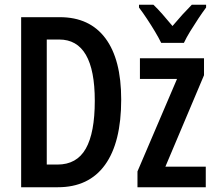

<svg xmlns="http://www.w3.org/2000/svg" viewBox="-20 -786 903 806"><path d="M488.8 -368.2Q488.8 -188 420.9 -94Q353 0 223.1 0H68.8V-713.9H231Q356.4 -713.9 422.6 -625.2Q488.8 -536.6 488.8 -368.2ZM377.9 -362.8Q377.9 -620.1 228.5 -620.1H176.3V-95.2H221.2Q302.2 -95.2 340.1 -161.9Q377.9 -228.5 377.9 -362.8ZM843.8 0H557.1V-66.4L723.1 -454.6H567.4V-541.5H836.4V-470.2L674.3 -86.4H843.8ZM656.7 -606Q646.5 -627 630.6 -653.6Q614.7 -680.2 596.9 -707Q579.1 -733.9 563.5 -754.4V-766.1H624Q641.6 -749.5 662.4 -725.8Q683.1 -702.1 704.1 -676.8Q728 -705.1 745.6 -724.4Q763.2 -743.7 785.2 -766.1H845.2V-754.4Q830.6 -734.9 813 -708.5Q795.4 -682.1 778.8 -655Q762.2 -627.9 752 -606Z"/></svg>

Font: Open Sans Condensed SemiBold
Style: Regular
Weight: 600
Width: 3
Designer: Monotype Design Team
Foundry: Monotype Imaging Inc.
Version: Version 3.000; ttfautohint (v1.8.4)